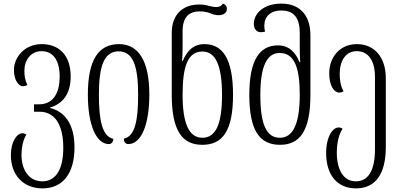

<svg xmlns="http://www.w3.org/2000/svg" viewBox="-20 -791 2216 1062"><path d="M215 251C324 251 392 173 392 24C392 -115 329 -177 256 -194V-196C329 -217 371 -274 371 -368C371 -488 304 -547 211 -547C114 -547 57 -472 57 -404C57 -345 85 -314 106 -314C115 -314 123 -316 131 -321C117 -352 115 -373 115 -402C115 -455 148 -508 210 -508C271 -508 310 -461 310 -368C310 -262 264 -214 196 -214H168V-173H199C279 -173 330 -108 330 27C330 149 287 212 214 212C141 212 99 149 99 67C99 17 110 -21 126 -47C120 -51 113 -54 104 -54C72 -54 40 -4 40 67C40 173 105 251 215 251Z M583 6C596 6 607 -7 607 -23C545 -36 527 -127 527 -268C527 -428 557 -507 636 -507C715 -507 744 -428 744 -268C744 -128 728 -37 665 -24C665 -7 674 6 689 6C761 6 806 -100 806 -268C806 -456 745 -547 638 -547C523 -547 466 -457 466 -268C466 -102 511 6 583 6Z M1099 10C1212 10 1269 -68 1269 -267C1269 -469 1209 -547 1111 -547C1049 -547 1014 -509 991 -454H987C990 -485 990 -520 990 -549V-618C990 -700 1029 -728 1084 -728C1110 -728 1126 -724 1142 -718C1158 -711 1171 -707 1190 -707C1216 -707 1235 -720 1235 -742C1235 -760 1223 -768 1213 -771C1205 -759 1194 -752 1177 -752C1163 -752 1149 -755 1133 -759C1119 -764 1101 -766 1080 -766C996 -766 930 -715 930 -610V-266C930 -68 988 10 1099 10ZM1099 -29C1025 -29 990 -109 990 -266C990 -421 1017 -506 1100 -506C1171 -506 1208 -432 1208 -266C1208 -102 1173 -29 1099 -29Z M1529 10C1639 10 1697 -68 1697 -266V-595C1697 -715 1631 -771 1536 -771C1436 -771 1384 -714 1384 -660C1384 -634 1397 -613 1421 -613C1431 -613 1439 -614 1446 -616C1443 -627 1442 -638 1442 -649C1442 -699 1476 -733 1536 -733C1598 -733 1638 -701 1638 -608V-542C1638 -513 1638 -478 1641 -447H1637C1614 -502 1579 -540 1517 -540C1418 -540 1359 -462 1359 -267C1359 -68 1416 10 1529 10ZM1528 -29C1454 -29 1420 -102 1420 -266C1420 -424 1456 -498 1527 -498C1610 -498 1638 -414 1638 -266C1638 -109 1602 -29 1528 -29Z M1949 251C2056 251 2114 173 2114 22V-358C2114 -478 2048 -547 1954 -547C1858 -547 1801 -472 1801 -386C1801 -315 1829 -279 1856 -279C1864 -279 1872 -281 1880 -286C1862 -319 1859 -355 1859 -382C1859 -455 1892 -508 1953 -508C2015 -508 2054 -459 2054 -365V34C2054 149 2019 212 1948 212C1878 212 1843 145 1843 54C1843 -10 1858 -54 1875 -79C1869 -83 1862 -86 1853 -86C1821 -86 1784 -37 1784 56C1784 173 1842 251 1949 251Z"/></svg>

Font: Noto Serif Georgian ExtraCondensed Light
Style: Regular
Weight: 300
Width: 2
Designer: Monotype Design Team, Akaki Razmadze
Foundry: Google LLC
Version: Version 2.003